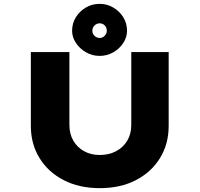

<svg xmlns="http://www.w3.org/2000/svg" viewBox="-20 -970 1036 996"><path d="M497 6Q391 6 310.5 -35.5Q230 -77 185 -150Q140 -223 140 -317V-700H340V-322Q340 -275 360.5 -240Q381 -205 416.5 -185.5Q452 -166 497 -166Q545 -166 582 -185.5Q619 -205 640 -240Q661 -275 661 -322V-700H855V-317Q855 -223 810 -150Q765 -77 685 -35.5Q605 6 497 6ZM497 -680Q459 -680 426.5 -698.5Q394 -717 374 -747Q354 -777 354 -810Q354 -849 373.5 -880.5Q393 -912 425.5 -931Q458 -950 497 -950Q535 -950 567.5 -931Q600 -912 619.5 -880.5Q639 -849 639 -810Q639 -777 619.5 -747Q600 -717 567.5 -698.5Q535 -680 497 -680ZM497 -773Q512 -773 523 -784.5Q534 -796 534 -810Q534 -828 523 -838.5Q512 -849 497 -849Q482 -849 470.5 -838Q459 -827 459 -810Q459 -795 470.5 -784Q482 -773 497 -773Z"/></svg>

Font: Lexend Peta ExtraBold
Style: Regular
Weight: 800
Version: Version 1.007